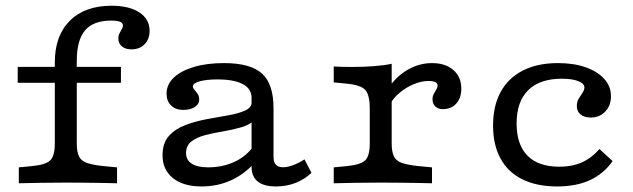

<svg xmlns="http://www.w3.org/2000/svg" viewBox="-20 -651 2250 682"><path d="M42.9 -356.9V-413.4H409.6V-356.9ZM213.7 -2.4Q161.1 -2.4 122.4 -1.6Q83.8 -0.8 46.8 0V-56.5L94.2 -61.1Q143 -65.8 158.8 -81.8Q174.7 -97.7 174.7 -141.5V-206.7H252.7V-141.5Q252.7 -112.1 260.5 -95.7Q268.4 -79.4 288.7 -72.3Q309.1 -65.1 346.6 -61.2L395.8 -56.5V0Q369.4 -0.8 341.9 -1.2Q314.5 -1.6 283.2 -2Q251.9 -2.4 213.7 -2.4ZM174.7 -206.7V-429.7Q174.7 -524 228.1 -577.3Q281.5 -630.6 375.8 -630.6Q439.4 -630.6 475.4 -606.7Q511.4 -582.8 511.4 -541.5Q511.4 -512.2 493.7 -494Q476 -475.7 447.1 -475.7Q425.7 -475.7 413 -486.2Q400.4 -496.7 400.4 -514.4Q400.4 -525 404.5 -532.7Q408.5 -540.4 412.6 -547.3Q416.7 -554.2 416.7 -560.6Q416.7 -577.9 375.5 -577.9Q311.9 -577.9 282.3 -543.4Q252.7 -508.8 252.7 -434.2V-206.7Z M873.6 -206.7V-303.5Q873.6 -335.8 842.4 -352.3Q811.2 -368.9 752 -368.9Q713.5 -368.9 689.3 -362.1Q665.1 -355.3 665.1 -343.9Q665.1 -338.1 670.7 -331.9Q676.3 -325.7 682 -317.6Q687.6 -309.5 687.6 -297.5Q687.6 -281.1 671.8 -270.8Q656.1 -260.6 630.5 -260.6Q603.9 -260.6 587.7 -276.4Q571.6 -292.3 571.6 -317.7Q571.6 -350.9 597.1 -375.1Q622.6 -399.4 668.5 -413.1Q714.3 -426.9 775.4 -426.9Q870 -426.9 910.8 -389.6Q951.6 -352.4 951.6 -266.5V-206.7ZM695.8 11.3Q631.4 11.3 594.3 -18.4Q557.3 -48.1 557.3 -99.6Q557.3 -142.9 580.1 -168.2Q603 -193.5 639 -207Q675 -220.4 715.5 -227.9Q755.9 -235.3 792 -241.6Q828 -247.9 851.3 -258.6Q874.5 -269.3 874.5 -290.3L883.5 -223.9Q866.9 -207.6 837.5 -199Q808 -190.3 774 -184.6Q740 -178.9 710 -171.3Q679.9 -163.6 660.4 -149Q640.9 -134.4 640.9 -107.5Q640.9 -82.9 660.9 -69.8Q680.9 -56.6 719.4 -56.6Q770.8 -56.6 813.5 -76.4Q856.2 -96.2 884 -136.4L885.2 -73.4Q846.6 -30.9 799 -9.8Q751.5 11.3 695.8 11.3ZM951.6 -94.4Q951.6 -75.1 959.8 -66Q968.1 -56.9 985.6 -56.9Q1001.5 -56.9 1021 -64.3Q1040.6 -71.6 1061.6 -84.8L1086.4 -37.2Q1061.3 -13.4 1029.2 -1Q997.1 11.3 960.3 11.3Q917.4 11.3 895.5 -6.2Q873.6 -23.7 873.6 -58.6V-206.7H951.6Z M1332.3 -2.4Q1279.8 -2.4 1241.1 -1.6Q1202.4 -0.8 1165.4 0V-56.5L1212.9 -61.1Q1261.6 -65.8 1277.5 -81.8Q1293.4 -97.7 1293.4 -141.5V-206.7H1371.3V-141.5Q1371.3 -112.1 1379.2 -95.7Q1387 -79.4 1407.4 -72.3Q1427.8 -65.1 1465.2 -61.2L1514.5 -56.5V0Q1488 -0.8 1460.6 -1.2Q1433.2 -1.6 1401.9 -2Q1370.6 -2.4 1332.3 -2.4ZM1293.4 -206.7V-265.3Q1293.4 -313.8 1277.5 -331.4Q1261.6 -349 1212.9 -353.7L1165.4 -358.4V-414.8Q1177.3 -414 1194.2 -413.6Q1211.1 -413.2 1232.1 -413.2Q1271.4 -413.2 1308 -416Q1344.5 -418.8 1371.3 -424.4V-414.8V-206.7ZM1553.3 -263.3Q1536.5 -263.3 1526.4 -272.8Q1516.3 -282.3 1516.3 -298.1Q1516.3 -309.3 1521 -317.8Q1525.7 -326.2 1530.1 -333.5Q1534.4 -340.7 1534.4 -347.2Q1534.4 -363.3 1502 -363.3Q1476.6 -363.3 1449.9 -352.1Q1423.1 -341 1400.3 -322.2Q1377.5 -303.5 1364.9 -280.2L1362.6 -342.3Q1391.2 -382.9 1431.1 -404.9Q1471 -426.9 1514.7 -426.9Q1562.3 -426.9 1590.4 -402.2Q1618.6 -377.6 1618.6 -336.3Q1618.6 -303.3 1600.8 -283.3Q1583 -263.3 1553.3 -263.3Z M1959.4 11.3Q1886.9 11.3 1835.9 -13.8Q1784.9 -38.9 1758.2 -87.3Q1731.4 -135.7 1731.4 -204.9Q1731.4 -275.7 1758.7 -325Q1785.9 -374.3 1837.5 -400.6Q1889.1 -426.9 1961.9 -426.9Q2018.5 -426.9 2060.6 -411.9Q2102.6 -397 2126.4 -370.7Q2150.2 -344.4 2150.2 -308.8Q2150.2 -276.1 2130 -254.8Q2109.7 -233.5 2078.4 -233.5Q2055.3 -233.5 2042.1 -244.6Q2028.9 -255.6 2028.9 -274.3Q2028.9 -289 2035.6 -300.5Q2042.4 -311.9 2049.2 -321.7Q2055.9 -331.6 2055.9 -339.9Q2055.9 -354.2 2034.2 -362.8Q2012.4 -371.4 1975.7 -371.4Q1897.2 -371.4 1856.1 -330.6Q1815 -289.9 1815 -212.3Q1815 -137.2 1853.7 -98Q1892.4 -58.8 1967.1 -58.8Q2011.8 -58.8 2046.6 -74.1Q2081.4 -89.5 2109.3 -121.7L2156.1 -78.6Q2123.7 -33.3 2075.2 -11Q2026.7 11.3 1959.4 11.3Z"/></svg>

Font: Playfair 5pt SemiExpanded Light
Style: Regular
Weight: 300
Width: 6
Designer: Claus Eggers Sørensen
Foundry: Claus Eggers Sørensen
Version: Version 2.203